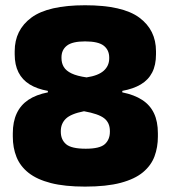

<svg xmlns="http://www.w3.org/2000/svg" viewBox="-20 -674 633 712"><path d="M295.5 18Q220 18 168.5 4.8Q117 -8.5 86 -33Q55 -57.5 41.2 -91.8Q27.5 -126 27.5 -167.5V-179.5Q27.5 -222.5 42 -253.5Q56.5 -284.5 85.2 -303.8Q114 -323 157.5 -331.5V-337Q117.5 -344 90 -361Q62.5 -378 48.5 -405.8Q34.5 -433.5 34.5 -472.5V-484Q34.5 -563 96.5 -608.8Q158.5 -654.5 295.5 -654.5Q434.5 -654.5 496.5 -608.8Q558.5 -563 558.5 -484V-472.5Q558.5 -432.5 544.2 -405Q530 -377.5 502.2 -361Q474.5 -344.5 433.5 -337V-331.5Q478 -322.5 507.2 -303.5Q536.5 -284.5 551 -254Q565.5 -223.5 565.5 -179.5V-167.5Q565.5 -128 553 -94.2Q540.5 -60.5 510.2 -35.2Q480 -10 427.5 4Q375 18 295.5 18ZM298 -122.5Q350 -122.5 368.8 -139.5Q387.5 -156.5 387.5 -185.5V-188Q387.5 -219 366.2 -235.5Q345 -252 291.5 -261.5Q243 -252 224.2 -233.8Q205.5 -215.5 205.5 -188V-185.5Q205.5 -156 225.2 -139.2Q245 -122.5 298 -122.5ZM301 -387Q344.5 -393.5 364.8 -411.8Q385 -430 385 -457.5V-460.5Q385 -488.5 364.8 -504.5Q344.5 -520.5 295.5 -520.5Q248.5 -520.5 228.2 -504.8Q208 -489 208 -461.5V-458.5Q208 -440 216.5 -425.8Q225 -411.5 245.2 -401.8Q265.5 -392 301 -387Z"/></svg>

Font: Anek Gurmukhi Medium ExtraBold
Style: Regular
Weight: 800
Version: Version 1.003